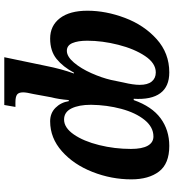

<svg xmlns="http://www.w3.org/2000/svg" viewBox="23 -823 810 896"><g transform="rotate(-90 428.0 -375.0)"><path d="M39 -167Q39 -260 73.5 -348Q108 -436 170 -491Q232 -546 310 -546Q348 -546 373 -521Q398 -496 404 -459H409Q413 -507 422 -541L437 -623Q445 -657 445 -672Q445 -693 434.5 -700.5Q424 -708 399 -708H377L386 -760H609L569 -568Q554 -492 533 -435H537Q564 -486 601 -516Q638 -546 696 -546Q756 -546 791 -500.5Q826 -455 826 -372Q826 -286 792.5 -197Q759 -108 693.5 -49Q628 10 538 10Q472 10 441 -32Q410 -74 415 -156H409Q379 -71 324 -30.5Q269 10 195 10Q112 10 75.5 -38Q39 -86 39 -167ZM387 -355Q387 -412 370 -446.5Q353 -481 318 -481Q280 -481 248.5 -435.5Q217 -390 199 -317.5Q181 -245 181 -169Q181 -117 196 -90.5Q211 -64 239 -64Q283 -64 316.5 -105.5Q350 -147 368 -214Q386 -281 387 -355ZM686 -373Q686 -416 675 -442Q664 -468 639 -468Q612 -468 584 -435Q556 -402 534.5 -353.5Q513 -305 503 -262L491 -204Q480 -158 480 -128Q480 -91 495.5 -72Q511 -53 538 -53Q581 -53 614.5 -103Q648 -153 667 -228Q686 -303 686 -373Z"/></g></svg>

Font: Noto Serif Narrow
Style: Bold Italic
Weight: 700
Width: 4
Italic angle: -12°
Designer: Monotype Design Team
Foundry: Monotype Imaging Inc.
Version: Version 1.001